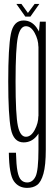

<svg xmlns="http://www.w3.org/2000/svg" viewBox="-20 -706 277 956"><path d="M115 229.5Q145 229.5 164.8 215Q184.5 200.5 196.2 159Q208 117.5 208 38.5V-598H178.5L171.5 -520.5V38.5Q171.5 143 157 172.8Q142.5 202.5 115 202.5Q97.5 202.5 85.2 190.2Q73 178 67 146.5Q61 115 59.5 54.5H24Q25.5 162.5 49 196Q72.5 229.5 115 229.5ZM97.5 3Q136 3 162 -27.8Q188 -58.5 188 -101.5L171 -128Q171 -93 152.8 -59Q134.5 -25 109 -25Q80.5 -25 69 -79.2Q57.5 -133.5 57.5 -300Q57.5 -467 69 -521.2Q80.5 -575.5 109 -575.5Q134.5 -575.5 152.8 -541.8Q171 -508 171 -474L186.5 -498Q186.5 -536 161.2 -570Q136 -604 97.5 -604Q47 -604 34 -536.8Q21 -469.5 21 -300Q21 -131 34.2 -64Q47.5 3 97.5 3ZM106 -623.5H131.5L176 -686.5H152.5L119 -641.5L86.5 -686.5H61.5Z"/></svg>

Font: Anybody ExtraCondensed ExtraLight
Style: Regular
Weight: 250
Width: 2
Version: Version 1.113;gftools[0.9.25]